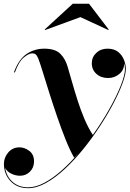

<svg xmlns="http://www.w3.org/2000/svg" viewBox="-56 -724 678 1004"><path d="M364.5 -634.5 180 -567 177.5 -569.5 324.5 -704.5H409.5L512.5 -569.5L510.5 -567ZM91 260Q33.5 260 -1 223.2Q-35.5 186.5 -35.5 132.5Q-35.5 100 -12.8 73.2Q10 46.5 46 46.5Q72.5 46.5 97.2 65Q122 83.5 122 120Q122 152.5 100.5 173.8Q79 195 49 195Q25 195 2.8 184Q-19.5 173 -29 154Q-22.5 198 9.5 226.8Q41.5 255.5 91 255.5Q131.5 255.5 176.5 231.5Q221.5 207.5 267.8 166.2Q314 125 358 73Q346.5 85.5 332 101Q310 63 287.2 6.2Q264.5 -50.5 242.5 -114.8Q220.5 -179 201.2 -240Q182 -301 167.5 -348.2Q153 -395.5 144.5 -417Q141.5 -425 134.8 -435Q128 -445 112 -445Q95 -445 68.8 -423.8Q42.5 -402.5 21.5 -344.5L17 -346.5Q42 -414 83.2 -441.8Q124.5 -469.5 175 -469.5Q232.5 -469.5 259 -443.2Q285.5 -417 297.5 -375.5Q307.5 -342 320.5 -296Q333.5 -250 349.5 -199.8Q365.5 -149.5 385.5 -102.2Q405.5 -55 429.5 -18.5Q477.5 -86 515.5 -153.5Q553.5 -221 575.5 -276.5Q597.5 -332 597.5 -363Q597.5 -379 593 -394.5Q593 -392.5 593 -390.5Q593 -358 567.8 -337Q542.5 -316 509.5 -316Q472 -316 448 -337.8Q424 -359.5 424 -393Q424 -425.5 447.5 -447.5Q471 -469.5 506 -469.5Q540.5 -469.5 561.5 -452.8Q582.5 -436 592.2 -411.2Q602 -386.5 602 -363.5Q602 -335.5 584.8 -288.5Q567.5 -241.5 537 -183.2Q506.5 -125 466.2 -63.5Q426 -2 379.2 55.8Q332.5 113.5 283 159.5Q233.5 205.5 184.5 232.8Q135.5 260 91 260Z"/></svg>

Font: Bodoni* 36pt
Style: Bold Italic
Weight: 700
Italic angle: -13°
Version: Version 2.3